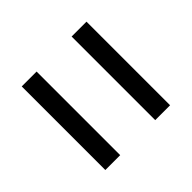

<svg xmlns="http://www.w3.org/2000/svg" viewBox="-63 -700 747 747"><g transform="rotate(45 310.0 -327.0)"><path d="M80 -505.3H540V-423.5H80ZM80 -230.8H540V-149H80Z"/></g></svg>

Font: Monaspace Neon Var
Style: Regular
Weight: 400
Designer: Riley Cran and the Lettermatic Team
Version: Version 1.000 (Monaspace Neon Var)